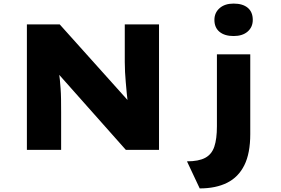

<svg xmlns="http://www.w3.org/2000/svg" viewBox="-20 -836 1570 1071"><path d="M130 0V-700H313L731 -234L696 -244Q690 -284 687 -316.5Q684 -349 681.5 -378Q679 -407 677.5 -434Q676 -461 676 -490Q676 -519 676 -553V-700H867V0H682L238 -500L301 -483Q305 -457 308.5 -435Q312 -413 314 -390.5Q316 -368 318 -342Q320 -316 320.5 -283Q321 -250 321 -208V0ZM1094 215 1023 64Q1088 64 1124.5 44.5Q1161 25 1175.5 -18Q1190 -61 1190 -132V-533H1376V-88Q1376 19 1343 85.5Q1310 152 1247 183.5Q1184 215 1094 215ZM1283 -635Q1233 -635 1204.5 -658.5Q1176 -682 1176 -725Q1176 -765 1205 -790.5Q1234 -816 1283 -816Q1334 -816 1362 -792.5Q1390 -769 1390 -725Q1390 -685 1361.5 -660Q1333 -635 1283 -635Z"/></svg>

Font: Lexend Giga ExtraBold
Style: Regular
Weight: 800
Designer: Bonnie Shaver-Troup, Thomas Jockin
Foundry: Lexend
Version: Version 1.007